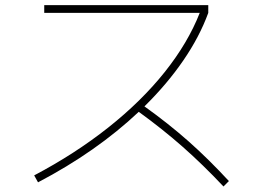

<svg xmlns="http://www.w3.org/2000/svg" viewBox="-20 -709 978 727"><path d="M736.3 -660.2H147.5V-689.5H768.6V-660.2Q735.4 -569.3 673.8 -479.7Q612.3 -390.1 526.9 -306.2Q617.2 -241.7 693.1 -174.6Q769 -107.4 846.7 -23.4L826.2 -2.9Q748 -85.9 672.1 -152.8Q596.2 -219.7 505.4 -285.6Q345.7 -134.8 124 -18.6L109.4 -44.9Q264.2 -126.5 389.9 -226.1Q515.6 -325.7 603.8 -436.3Q691.9 -546.9 736.3 -660.2Z"/></svg>

Font: Pretendard Thin
Style: Regular
Weight: 100
Designer: Base glyphs from Inter by Rasmus Andersson; Hangeul glyphs from Noto Sans CJK(Source Han Sans) by Jang Soo-young and Kan
Foundry: Kil Hyung-jin
Version: Version 1.309